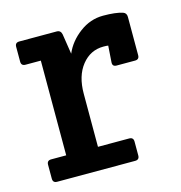

<svg xmlns="http://www.w3.org/2000/svg" viewBox="-82 -580 616 654"><g transform="rotate(-15 225.5 -253.0)"><path d="M407 -498Q419 -494 419 -480V-345Q419 -330 404 -330H339Q324 -330 325 -345L329 -403Q324 -404 312 -404Q266 -404 236 -366.5Q206 -329 206 -266V-79H316Q331 -79 331 -64V-15Q331 0 316 0H41Q26 0 26 -15V-64Q26 -79 41 -79H94V-413H40Q25 -413 25 -428V-480Q25 -495 40 -495H172Q186 -495 189 -480L200 -409Q217 -449 255 -477.5Q293 -506 338 -506Q383 -506 407 -498Z"/></g></svg>

Font: Crete Round
Style: Regular
Weight: 400
Designer: Veronika Burian
Foundry: TypeTogether
Version: Version 1.001